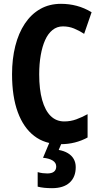

<svg xmlns="http://www.w3.org/2000/svg" viewBox="-20 -744 523 1004"><path d="M309 -606Q278 -606 254.5 -587Q231 -568 216 -534.5Q201 -501 193 -455.5Q185 -410 185 -355Q185 -276 200.5 -221Q216 -166 245 -137.5Q274 -109 316 -109Q349 -109 379 -120Q409 -131 438 -147V-25Q407 -8 371.5 1Q336 10 296 10Q215 10 159 -33Q103 -76 73 -157.5Q43 -239 43 -356Q43 -436 60 -503.5Q77 -571 110 -620.5Q143 -670 190.5 -697Q238 -724 299 -724Q341 -724 381 -713.5Q421 -703 459 -680L420 -567Q394 -584 367 -595Q340 -606 309 -606ZM376 130Q376 182 344 211Q312 240 252 240Q230 240 211 238Q192 236 177 232V156Q191 160 203.5 161.5Q216 163 227 163Q251 163 262.5 153.5Q274 144 274 127Q274 107 255.5 95.5Q237 84 205 81L239 0H304L287 40Q315 45 335 57Q355 69 365.5 87.5Q376 106 376 130Z"/></svg>

Font: Noto Sans Khmer ExtraCondensed
Style: Bold
Weight: 700
Width: 2
Designer: Danh Hong and the Monotype Design Team
Foundry: Monotype Imaging Inc.
Version: Version 2.004